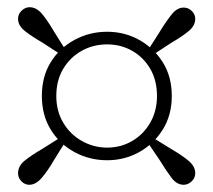

<svg xmlns="http://www.w3.org/2000/svg" viewBox="-20 -626 591 532"><path d="M399 -471 387 -482 422 -537Q441 -568 456 -586.5Q471 -605 489 -605Q502 -605 511.5 -595.5Q521 -586 521 -574Q521 -555 503 -540Q485 -525 454 -507ZM136 -360Q136 -318 155.5 -285.5Q175 -253 207.5 -235Q240 -217 277 -217Q315 -217 346.5 -235.5Q378 -254 396.5 -286.5Q415 -319 415 -360Q415 -403 396.5 -435Q378 -467 346.5 -485Q315 -503 277 -503Q238 -503 206 -485Q174 -467 155 -435Q136 -403 136 -360ZM96 -360Q96 -414 120.5 -453.5Q145 -493 186.5 -515.5Q228 -538 277 -538Q325 -538 365.5 -515.5Q406 -493 431 -453.5Q456 -414 456 -360Q456 -307 431 -267Q406 -227 365.5 -204.5Q325 -182 277 -182Q228 -182 186.5 -204.5Q145 -227 120.5 -267Q96 -307 96 -360ZM164 -484 153 -472 99 -507Q68 -525 49 -540Q30 -555 30 -574Q30 -587 40 -596.5Q50 -606 62 -606Q81 -606 96.5 -587.5Q112 -569 130 -538ZM152 -248 164 -238 130 -183Q112 -152 95.5 -133Q79 -114 61 -114Q49 -114 39.5 -123.5Q30 -133 30 -146Q30 -166 48.5 -181Q67 -196 98 -214ZM386 -236 398 -248 453 -214Q484 -196 502.5 -180.5Q521 -165 521 -146Q521 -133 511 -123.5Q501 -114 489 -114Q470 -114 455.5 -133Q441 -152 422 -183Z"/></svg>

Font: Noto Serif KR
Style: Regular
Weight: 400
Designer: Ryoko NISHIZUKA  (kana & ideographs); Frank Grießhammer (Latin, Greek & Cyrillic); Wenlong ZHANG  (bopomofo); Sandoll Co
Foundry: Adobe
Version: Version 2.003-H1;hotconv 1.1.1;makeotfexe 2.6.0